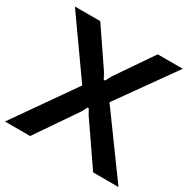

<svg xmlns="http://www.w3.org/2000/svg" viewBox="-169 -898 1049 1056"><g transform="rotate(30 355.5 -370.0)"><path d="M264 -384 12 -740H173L330 -509L351 -470H359L380 -509L538 -740H697L440 -379L716 0H555L377 -259L358 -293H350L332 -259L155 0H-5Z"/></g></svg>

Font: Encode Sans Normal
Style: SemiBold
Weight: 600
Designer: Pablo Impallari, Andres Torresi
Foundry: Pablo Impallari, Andres Torresi
Version: Version 1.000; ttfautohint (v1.00) -l 8 -r 50 -G 200 -x 14 -